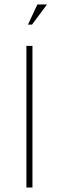

<svg xmlns="http://www.w3.org/2000/svg" viewBox="-20 -838 255 858"><path d="M125 -633V0H98V-633ZM190 -818 123 -728H105L147 -818Z"/></svg>

Font: Tajawal ExtraLight
Style: Regular
Weight: 275
Designer: Boutros Fonts
Foundry: Created by Boutros International 2017
Version: Version 1.700